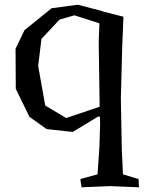

<svg xmlns="http://www.w3.org/2000/svg" viewBox="-20 -540 610 815"><path d="M404 -45H396L289 20L178 8L105 -44L47 -163L46 -333L84 -412L199 -505L310 -520L414 -493V-492L504 -469L499 -347L493 -124L497 95L502 200L568 220L570 255L448 250L326 255L321 220L394 200L402 84L405 -13ZM402 -441 296 -475 233 -457 156 -375 142 -260 172 -92 261 -39 403 -87 399 -363Z"/></svg>

Font: Alike Angular
Style: Regular
Weight: 400
Version: Version 1.210